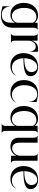

<svg xmlns="http://www.w3.org/2000/svg" viewBox="1632 -2258 842 4146"><g transform="rotate(90 2053.0 -185.0)"><path d="M305 198.5C264 198.5 210 191 169.5 149C143.5 122 125.5 75.5 117.5 23H116V184.5C152 184.5 211.5 216.5 315.5 216.5C414.5 216.5 488.5 180.5 530.5 128C568.5 79 579 17 579 -42V-490C579 -567.5 625 -575 630 -575V-576H471.5V-510.5C454 -539 405 -586 316 -586C149 -586 42.5 -456 42.5 -277C42.5 -123.5 124.5 11 296.5 11C386 11 445.5 -38.5 471.5 -90V-18C471.5 38 462.5 99.5 431.5 142.5C406.5 176.5 364 198.5 305 198.5ZM150.5 -287C150.5 -466.5 244 -550.5 346 -550.5C402.5 -550.5 451.5 -520.5 471.5 -473V-136.5C456 -68 399 -21 326.5 -21C218 -21 150.5 -127.5 150.5 -287Z M750 -490V-86.5C750 -8.5 704 -1 699 -1V0H908.5V-1C903.5 -1 857.5 -8.5 857.5 -86.5V-384C864 -474 918 -536 987.5 -536C1019 -536 1042 -523 1058.5 -502.5C1080 -477.5 1092 -439.5 1096.5 -398.5H1098V-580C1087.5 -580 1062.5 -586 1027.5 -586C927.5 -586 882 -519.5 857.5 -454V-576H699V-575C704 -575 750 -567.5 750 -490Z M1404 11C1550.5 11 1602 -80 1613.5 -117.5L1612 -118C1590.5 -79.5 1540 -21 1439 -21C1319.5 -21 1242.5 -120 1237.5 -270.5C1478.5 -271 1625 -298.5 1625 -426C1625 -506 1560.5 -586 1424 -586C1231 -586 1127 -443.5 1127 -273.5C1127 -133 1206 11 1404 11ZM1237 -287.5C1242.5 -453 1316.5 -568.5 1425 -568.5C1493 -568.5 1536.5 -513 1536.5 -444.5C1536.5 -347 1454 -287.5 1237 -287.5Z M1986 11C2132.5 11 2184 -80 2195.5 -117.5L2194 -118C2172.5 -77.5 2120 -21 2022 -21C1911 -21 1819 -127.5 1819 -285.5C1819 -448 1891 -568.5 2015 -568.5C2070.5 -568.5 2109 -545.5 2134.5 -516C2174.5 -471 2177 -410 2180 -389H2182.5V-556C2153 -556 2078.5 -586 2003.5 -586C1802 -586 1709 -444 1709 -281.5C1709 -121.5 1800.5 11 1986 11Z M2523 11C2612.5 11 2672 -38.5 2698 -90V113.5C2698 191.5 2652 199 2647 199V200H2856.5V199C2851.5 199 2805.5 191.5 2805.5 113.5V-490C2805.5 -567.5 2851.5 -575 2856.5 -575V-576H2698V-510.5C2680.5 -539 2631.5 -586 2542.5 -586C2375.5 -586 2269 -456 2269 -277C2269 -123.5 2351 11 2523 11ZM2377 -287C2377 -466.5 2470.5 -550.5 2572.5 -550.5C2629 -550.5 2678 -520.5 2698 -473V-136.5C2682.5 -68 2625.5 -21 2553 -21C2444.5 -21 2377 -127.5 2377 -287Z M3143 10C3255.5 10 3319 -56.5 3343.5 -122.5V0H3502V-1C3497.5 -1 3451 -8.5 3451 -86.5V-576H3293V-575C3297.5 -575 3343.5 -567.5 3343.5 -490V-192.5C3337 -102.5 3266 -26.5 3180 -26.5C3131.5 -26.5 3098.5 -49 3079 -89C3066 -117.5 3061 -153 3061 -190.5V-576H2903V-575C2907.5 -575 2953.5 -567.5 2953.5 -490V-168.5C2953.5 -121.5 2967 -81.5 2990 -53C3022 -10.5 3077 10 3143 10Z M3843 11C3989.5 11 4041 -80 4052.5 -117.5L4051 -118C4029.5 -79.5 3979 -21 3878 -21C3758.5 -21 3681.5 -120 3676.5 -270.5C3917.5 -271 4064 -298.5 4064 -426C4064 -506 3999.5 -586 3863 -586C3670 -586 3566 -443.5 3566 -273.5C3566 -133 3645 11 3843 11ZM3676 -287.5C3681.5 -453 3755.5 -568.5 3864 -568.5C3932 -568.5 3975.5 -513 3975.5 -444.5C3975.5 -347 3893 -287.5 3676 -287.5Z"/></g></svg>

Font: Beautique Display Thin
Style: Bold
Weight: 500
Designer: Nhat-Quang Ngo
Version: Version 1.100;Glyphs 3.2.3 (3260)